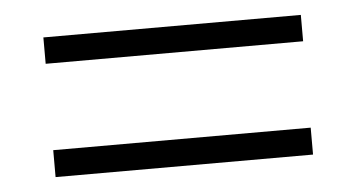

<svg xmlns="http://www.w3.org/2000/svg" viewBox="-31 -523 634 341"><g transform="rotate(-5 285.5 -352.5)"><path d="M56 -430V-477H515V-430ZM56 -228V-276H515V-228Z"/></g></svg>

Font: Noto Sans Myanmar Light
Style: Regular
Weight: 300
Designer: Monotype Design Team
Foundry: Monotype Imaging Inc.
Version: Version 2.107; ttfautohint (v1.8.4.7-5d5b)